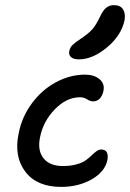

<svg xmlns="http://www.w3.org/2000/svg" viewBox="-20 -756 511 754"><path d="M290 -522.9Q269 -522.9 259 -531.7Q249 -540.5 252 -555.2Q254.9 -569.3 264.4 -578.9Q273.9 -588.4 298.8 -605Q328.6 -625 343 -641.6Q357.4 -658.2 371.1 -687Q383.8 -714.8 396.7 -725.3Q409.7 -735.8 426.8 -735.8Q452.6 -735.8 463.1 -719.5Q473.6 -703.1 469.2 -676.8Q456.5 -616.7 400.1 -569.8Q343.8 -522.9 290 -522.9ZM220.2 -22Q125 -22 79.6 -81.5Q34.2 -141.1 53.2 -231.9Q65.9 -297.4 105.5 -350.6Q145 -403.8 200.2 -433.3Q255.4 -462.9 314 -462.9Q349.6 -462.9 370.8 -445.1Q392.1 -427.2 386.2 -398.9Q382.3 -379.9 371.8 -368.9Q361.3 -357.9 345.2 -357.9Q334.5 -357.9 322 -366Q309.6 -374 293.9 -374Q241.2 -374 195.3 -326.7Q149.4 -279.3 137.2 -216.8Q126.5 -165 150.9 -134.5Q175.3 -104 227.1 -104Q257.3 -104 280.8 -110.6Q304.2 -117.2 317.4 -127Q330.6 -136.7 340.3 -146.2Q350.1 -155.8 359.1 -162.4Q368.2 -168.9 377 -168.9Q408.7 -168.9 401.9 -127.9Q392.1 -81.1 339.8 -51.5Q287.6 -22 220.2 -22Z"/></svg>

Font: Shantell Sans Irregular
Style: Italic
Weight: 400
Italic angle: -11.31°
Designer: Stephen Nixon, Anya Danilova, Shantell Martin
Foundry: Arrow Type
Version: Version 1.006;[9816181b4]